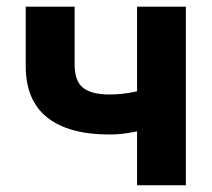

<svg xmlns="http://www.w3.org/2000/svg" viewBox="-20 -549 627 569"><path d="M304.2 -150.4Q183.6 -150.4 119.9 -200.9Q56.2 -251.5 56.2 -354V-529.3H201.2V-356.9Q201.2 -308.6 226.3 -288.8Q251.5 -269 304.2 -269Q342.3 -269 378.9 -276.9Q415.5 -284.7 457.5 -299.3V-180.7Q439.9 -173.3 414.1 -166.3Q388.2 -159.2 359.6 -154.8Q331.1 -150.4 304.2 -150.4ZM386.2 0V-529.3H530.8V0Z"/></svg>

Font: Inter 24pt
Style: Bold
Weight: 700
Designer: Rasmus Andersson
Foundry: rsms
Version: Version 4.001;git-66647c0bb